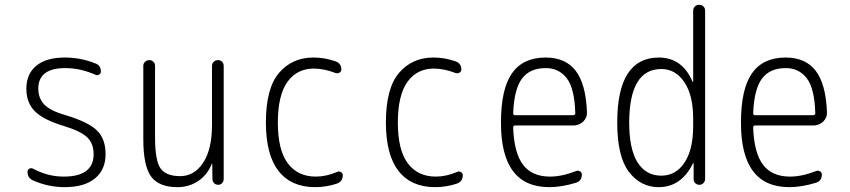

<svg xmlns="http://www.w3.org/2000/svg" viewBox="-20 -770 3540 800"><path d="M246.1 -245.1Q161.1 -270.5 125.5 -306.2Q89.8 -341.8 89.8 -400.4Q89.8 -461.9 131.3 -496.1Q172.9 -530.3 250 -530.3Q316.4 -530.3 377 -505.9Q400.4 -498 400.4 -471.7Q400.4 -463.9 393.6 -459.5Q386.7 -455.1 378.9 -458Q315.4 -486.3 252 -486.3Q139.6 -486.3 139.6 -400.4Q139.6 -361.3 164.1 -335Q188.5 -308.6 253.9 -290Q347.7 -261.7 383.8 -226.6Q419.9 -191.4 419.9 -127.9Q419.9 -62.5 375.5 -26.4Q331.1 9.8 250 9.8Q181.6 9.8 119.1 -17.6Q94.7 -27.3 94.7 -54.7Q94.7 -62.5 102.1 -66.9Q109.4 -71.3 117.2 -67.4Q178.7 -34.2 245.1 -34.2Q370.1 -34.2 370.1 -127.9Q370.1 -171.9 343.3 -197.8Q316.4 -223.6 246.1 -245.1Z M719.7 9.8Q641.6 9.8 609.4 -34.7Q577.1 -79.1 577.1 -190.4V-496.1Q577.1 -505.9 584.5 -512.7Q591.8 -519.5 602.1 -519.5Q612.3 -519.5 619.1 -512.7Q626 -505.9 626 -496.1V-199.2Q626 -100.6 648.9 -68.4Q671.9 -36.1 730.5 -36.1Q790 -36.1 826.7 -92.3Q863.3 -148.4 863.3 -249V-495.1Q863.3 -505.9 870.6 -512.7Q877.9 -519.5 888.2 -519.5Q898.4 -519.5 905.3 -512.7Q912.1 -505.9 912.1 -495.1V-24.4Q912.1 -14.6 905.8 -7.3Q899.4 0 889.2 0Q878.9 0 872.1 -6.8Q865.2 -13.7 865.2 -24.4L864.3 -87.9Q864.3 -88.9 863.3 -88.9Q862.3 -88.9 862.3 -86.9Q843.8 -41 805.7 -15.6Q767.6 9.8 719.7 9.8Z M1293 9.8Q1193.4 9.8 1140.6 -57.6Q1087.9 -125 1087.9 -259.8Q1087.9 -402.3 1142.6 -466.3Q1197.3 -530.3 1286.1 -530.3Q1333 -530.3 1377.9 -514.6Q1402.3 -505.9 1402.3 -480.5Q1402.3 -471.7 1394.5 -467.3Q1386.7 -462.9 1377.9 -465.8Q1333 -483.4 1289.1 -484.4Q1216.8 -484.4 1177.2 -428.2Q1137.7 -372.1 1137.7 -259.8Q1137.7 -144.5 1179.2 -89.4Q1220.7 -34.2 1295.9 -34.2Q1338.9 -34.2 1384.8 -53.7Q1392.6 -57.6 1400.4 -53.2Q1408.2 -48.8 1408.2 -40Q1408.2 -13.7 1383.8 -4.9Q1338.9 9.8 1293 9.8Z M1793 9.8Q1693.4 9.8 1640.6 -57.6Q1587.9 -125 1587.9 -259.8Q1587.9 -402.3 1642.6 -466.3Q1697.3 -530.3 1786.1 -530.3Q1833 -530.3 1877.9 -514.6Q1902.3 -505.9 1902.3 -480.5Q1902.3 -471.7 1894.5 -467.3Q1886.7 -462.9 1877.9 -465.8Q1833 -483.4 1789.1 -484.4Q1716.8 -484.4 1677.2 -428.2Q1637.7 -372.1 1637.7 -259.8Q1637.7 -144.5 1679.2 -89.4Q1720.7 -34.2 1795.9 -34.2Q1838.9 -34.2 1884.8 -53.7Q1892.6 -57.6 1900.4 -53.2Q1908.2 -48.8 1908.2 -40Q1908.2 -13.7 1883.8 -4.9Q1838.9 9.8 1793 9.8Z M2253.9 -486.3Q2187.5 -486.3 2154.8 -442.4Q2122.1 -398.4 2118.2 -297.9Q2118.2 -290 2126 -290H2368.2Q2377 -290 2377 -298.8Q2374 -402.3 2341.3 -444.3Q2308.6 -486.3 2253.9 -486.3ZM2268.6 9.8Q2066.4 9.8 2067.4 -259.8Q2067.4 -399.4 2113.3 -464.8Q2159.2 -530.3 2253.9 -530.3Q2335.9 -530.3 2378.4 -475.6Q2420.9 -420.9 2425.8 -302.7Q2426.8 -279.3 2409.7 -263.2Q2392.6 -247.1 2369.1 -247.1H2126Q2118.2 -247.1 2118.2 -238.3Q2122.1 -131.8 2159.7 -83Q2197.3 -34.2 2271.5 -34.2Q2322.3 -34.2 2380.9 -57.6Q2388.7 -60.5 2396.5 -56.2Q2404.3 -51.8 2404.3 -43Q2404.3 -16.6 2380.9 -8.8Q2320.3 9.8 2268.6 9.8Z M2735.4 -482.4Q2602.5 -482.4 2601.6 -259.8Q2601.6 -149.4 2636.2 -93.8Q2670.9 -38.1 2735.4 -38.1Q2795.9 -38.1 2832 -92.3Q2868.2 -146.5 2868.2 -245.1V-275.4Q2868.2 -373 2831.5 -427.7Q2794.9 -482.4 2735.4 -482.4ZM2724.6 9.8Q2649.4 9.8 2600.6 -53.7Q2551.8 -117.2 2551.8 -259.8Q2551.8 -529.3 2724.6 -530.3Q2822.3 -530.3 2865.2 -430.7Q2865.2 -428.7 2867.2 -428.7Q2868.2 -428.7 2868.2 -429.7V-724.6Q2868.2 -735.4 2875 -742.7Q2881.8 -750 2893.1 -750Q2904.3 -750 2911.1 -743.2Q2918 -736.3 2918 -724.6V-24.4Q2918 -14.6 2911.1 -7.3Q2904.3 0 2894 0Q2883.8 0 2877 -6.8Q2870.1 -13.7 2870.1 -24.4V-89.8Q2870.1 -90.8 2868.2 -90.8Q2867.2 -90.8 2867.2 -88.9Q2818.4 9.8 2724.6 9.8Z M3253.9 -486.3Q3187.5 -486.3 3154.8 -442.4Q3122.1 -398.4 3118.2 -297.9Q3118.2 -290 3126 -290H3368.2Q3377 -290 3377 -298.8Q3374 -402.3 3341.3 -444.3Q3308.6 -486.3 3253.9 -486.3ZM3268.6 9.8Q3066.4 9.8 3067.4 -259.8Q3067.4 -399.4 3113.3 -464.8Q3159.2 -530.3 3253.9 -530.3Q3335.9 -530.3 3378.4 -475.6Q3420.9 -420.9 3425.8 -302.7Q3426.8 -279.3 3409.7 -263.2Q3392.6 -247.1 3369.1 -247.1H3126Q3118.2 -247.1 3118.2 -238.3Q3122.1 -131.8 3159.7 -83Q3197.3 -34.2 3271.5 -34.2Q3322.3 -34.2 3380.9 -57.6Q3388.7 -60.5 3396.5 -56.2Q3404.3 -51.8 3404.3 -43Q3404.3 -16.6 3380.9 -8.8Q3320.3 9.8 3268.6 9.8Z"/></svg>

Font: Rounded Mgen+ 2m light
Style: Regular
Weight: 200
Designer: [Source Han Sans]
Ryoko NISHIZUKA  (kana & ideographs); Paul D. Hunt (Latin, Greek & Cyrillic); Wenlong ZHANG  (bopomofo
Version: Version 1.059.20150602